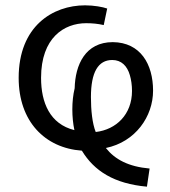

<svg xmlns="http://www.w3.org/2000/svg" viewBox="-20 -551 639 720"><path d="M260 -220C262 -308 300 -393 403 -393C507 -392 554 -310 554 -211C554 -114 488 -19 377 4C411 47 462 74 541 81L531 149C408 138 333 90 287 14C148 4 50 -96 50 -259C50 -453 178 -531 299 -531C332 -531 365 -525 382 -519L369 -457C347 -462 326 -464 303 -464C221 -464 134 -410 134 -259C134 -166 167 -86 259 -63C249 -110 248 -171 260 -220ZM321 -187C321 -138 326 -88 339 -56C416 -65 475 -122 475 -210C475 -232 472 -252 467 -269C457 -304 435 -326 401 -326C348 -326 321 -280 321 -187Z"/></svg>

Font: Repo Regular
Style: Regular
Weight: 400
Designer: Stefan Peev
Foundry: Context Ltd
Version: Version 1.502